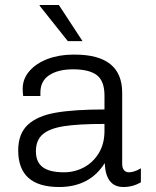

<svg xmlns="http://www.w3.org/2000/svg" viewBox="-20 -740 625 770"><path d="M470 -368V-83Q470 -66 477.5 -57.5Q485 -49 497 -49Q518 -49 545 -65V-9Q513 10 475 10Q404 10 400 -86Q340 10 217 10Q53 10 53 -137Q53 -203 91 -239Q129 -275 203 -288Q277 -301 399 -301V-357Q399 -415 368.5 -438.5Q338 -462 273 -462Q213 -462 177.5 -438.5Q142 -415 142 -369V-355H73Q71 -369 71 -384Q71 -424 98 -455Q125 -486 171 -503.5Q217 -521 274 -521H280Q470 -521 470 -368ZM124 -133Q124 -90 151.5 -69.5Q179 -49 237 -49Q279 -49 316 -68.5Q353 -88 376 -125.5Q399 -163 399 -215V-243Q295 -243 237 -234Q179 -225 151.5 -201.5Q124 -178 124 -133ZM139 -720H216L311 -575H252L139 -717Z"/></svg>

Font: Chivo Light
Style: Regular
Weight: 300
Designer: Hector Gatti
Foundry: Omnibus-Type
Version: Version 1.007